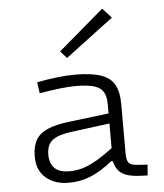

<svg xmlns="http://www.w3.org/2000/svg" viewBox="-53 -790 720 842"><g transform="rotate(-5 307.0 -369.0)"><path d="M223 -45Q254 -45 282.5 -53.5Q311 -62 346 -82.5Q381 -103 428 -139L416 -73H409Q361 -34 315 -14.5Q269 5 216 5Q155 5 116 -28Q77 -61 77 -122Q77 -166 92.5 -194Q108 -222 143.5 -238Q179 -254 238 -261L442 -286V-242L244 -216Q199 -210 176 -197.5Q153 -185 145 -167Q137 -149 137 -126Q137 -87 158 -66Q179 -45 223 -45ZM475 -102Q475 -71 484.5 -60Q494 -49 522 -47L567 -44L563 3L531 2Q478 0 451.5 -17Q425 -34 416 -73V-89V-322Q416 -357 404.5 -377Q393 -397 364 -406Q335 -415 282 -415Q253 -415 210 -410Q167 -405 123 -397L116 -446Q160 -455 204.5 -460Q249 -465 284 -465Q358 -465 399.5 -450Q441 -435 458 -403Q475 -371 475 -319ZM228 -572 428 -743 467 -700 256 -541Z"/></g></svg>

Font: Intel One Mono Light
Style: Regular
Weight: 300
Monospace: yes
Designer: Fred Shallcrass
Foundry: Frere-Jones Type LLC
Version: Version 1.004